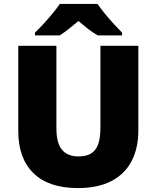

<svg xmlns="http://www.w3.org/2000/svg" viewBox="-20 -947 797 977"><path d="M684 -284Q684 -194 650 -128Q616 -62 547.5 -26Q479 10 376 10Q228 10 150.5 -65.5Q73 -141 73 -280V-714H267V-295Q267 -219 295.5 -185Q324 -151 379 -151Q419 -151 443.5 -166Q468 -181 479.5 -213Q491 -245 491 -296V-714H684ZM476 -927Q492 -904 514.5 -876.5Q537 -849 560.5 -823.5Q584 -798 601 -781V-767H477Q451 -782 428 -800Q405 -818 379 -840Q353 -818 331.5 -801Q310 -784 284 -767H158V-781Q177 -799 200.5 -824.5Q224 -850 246.5 -877Q269 -904 284 -927Z"/></svg>

Font: Noto Sans Devanagari Black
Style: Regular
Weight: 900
Version: Version 2.003